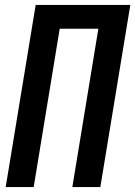

<svg xmlns="http://www.w3.org/2000/svg" viewBox="-20 -755 546 775"><path d="M3 0 124 -735H506L385 0H272L377 -639H221L116 0Z"/></svg>

Font: Iosevka
Style: Bold Italic
Weight: 700
Italic angle: -9°
Monospace: yes
Designer: Belleve Invis
Foundry: Belleve Invis
Version: Version 32.5.0; ttfautohint (v1.8.4)